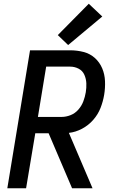

<svg xmlns="http://www.w3.org/2000/svg" viewBox="-20 -1003 616 1023"><path d="M19 0H119L168 -293H239L364 0H473L347 -295Q383 -299 417 -317Q451 -335 476.5 -364Q502 -393 515.5 -427.5Q529 -462 535 -498Q541 -534 539.5 -570.5Q538 -607 524.5 -639Q511 -671 485.5 -694Q460 -717 425.5 -726Q391 -735 354 -735H140ZM182 -380 226 -648H354Q378 -648 399 -637Q420 -626 429.5 -604.5Q439 -583 440 -559Q441 -535 437 -511Q433 -487 424 -463Q415 -439 397.5 -419Q380 -399 356 -389.5Q332 -380 308 -380ZM343 -763 525 -915 453 -983 288 -816Z"/></svg>

Font: Iosevka Sparkle Medium
Style: Italic
Weight: 500
Italic angle: -9°
Designer: Belleve Invis
Foundry: Belleve Invis
Version: Version 4.5.0; ttfautohint (v1.8.3)